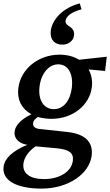

<svg xmlns="http://www.w3.org/2000/svg" viewBox="-28 -843 649 1131"><path d="M217 268C372 268 498 183 512 74C522 -8 472 -55 365 -66L208 -83C178 -85 164 -99 167 -119C168 -131 178 -142 195 -154C219 -147 246 -143 276 -143C399 -143 500 -222 513 -330C518 -369 510 -404 494 -434L591 -425L601 -509L438 -491C407 -510 368 -521 323 -521C199 -521 94 -438 80 -324C71 -256 100 -201 157 -170C99 -142 62 -106 58 -68C53 -29 82 2 132 10C45 47 -1 90 -7 140C-17 219 68 268 217 268ZM110 121C115 82 142 46 182 19L302 30C380 37 407 58 401 104C394 168 322 212 232 212C148 212 103 178 110 121ZM205 -334C215 -412 260 -464 315 -464C373 -464 405 -409 395 -325C385 -248 345 -200 289 -200C230 -200 195 -254 205 -334ZM271 -662C265 -608 295 -580 339 -580C376 -580 404 -603 408 -633C415 -692 354 -683 358 -721C361 -745 390 -772 452 -788L442 -823C341 -797 280 -728 271 -662Z"/></svg>

Font: TPK Tissa Web SemiBold
Style: Italic
Weight: 600
Italic angle: -7°
Designer: Jacques Le Bailly, Suppakit Chalermlarp | Katatrad Co.,Ltd.
Foundry: Jacques Le Bailly, Cadson Demak Co.,Ltd.
Version: Version 5.000;Glyphs 3.1.2 (3151)